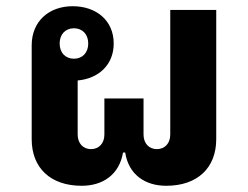

<svg xmlns="http://www.w3.org/2000/svg" viewBox="-20 -586 798 618"><path d="M243 12C311 12 364 -24 376 -95H383C394 -24 447 12 515 12C616 12 676 -46 676 -138V-554H528V-153C528 -124 510 -106 485 -106C460 -106 442 -124 442 -153V-269H316V-153C316 -124 298 -106 273 -106C248 -106 230 -124 230 -153V-327C297 -333 346 -377 346 -446C346 -520 290 -566 214 -566C138 -566 82 -518 82 -440V-138C82 -46 142 12 243 12ZM218 -397C191 -397 172 -416 172 -446C172 -476 191 -495 218 -495C245 -495 264 -476 264 -446C264 -416 245 -397 218 -397Z"/></svg>

Font: IBM Plex Sans Thai Looped
Style: Bold
Weight: 700
Designer: Mike Abbink, Paul van der Laan, Pieter van Rosmalen, Ben Mitchell, Mark Frömberg
Foundry: Bold Monday
Version: Version 1.1